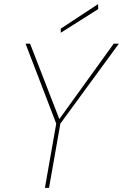

<svg xmlns="http://www.w3.org/2000/svg" viewBox="-20 -912 597 932"><path d="M198 0 253 -312 104 -700H126L268 -334L532 -700H557L273 -312L218 0ZM275 -753V-773L456 -892L457 -868Z"/></svg>

Font: DM Sans Thin
Style: Italic
Weight: 250
Italic angle: -10°
Designer: Colophon Foundry, Jonny Pinhorn
Foundry: Colophon Foundry
Version: Version 4.004;gftools[0.9.30]